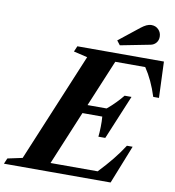

<svg xmlns="http://www.w3.org/2000/svg" viewBox="-166 -1051 1039 1139"><g transform="rotate(10 353.0 -481.0)"><path d="M-65.5 0 -51 -34 38 -53 311 -708 228 -727.5 242.5 -761.5H764L772.5 -544H738Q707.5 -640.5 660.5 -710H480L362.5 -428.5H477.5Q506 -452 530.5 -477.5Q555 -503 569.5 -521.5H611L500 -255H458.5Q461.5 -280 462.2 -314Q463 -348 460.5 -376.5H341L206 -52H490Q536 -100.5 571 -143.8Q606 -187 634.5 -231.5H669L577 0ZM489.5 -811 469.5 -837 593 -935Q609 -947.5 624 -954.8Q639 -962 654.5 -962Q680 -962 697 -944.5Q714 -927 714 -901.5Q714 -880 701.5 -865Q689 -850 668.5 -846Z"/></g></svg>

Font: Libre Caslon Text Bold
Style: Italic
Weight: 700
Italic angle: -22.583°
Designer: Pablo Impallari, Rodrigo Fuenzalida, Katja Schimmel
Foundry: Pablo Impallari, Rodrigo Fuenzalida
Version: Version 2.000